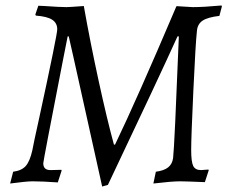

<svg xmlns="http://www.w3.org/2000/svg" viewBox="-20 -662 853 701"><path d="M248 -454Q233 -519 231 -529H227L209 -438Q138 -74 138 -66Q138 -41 164 -41L204 -42L205 -39L191 4Q134 0 99 0Q77 0 17 8L28 -35Q59 -39 74 -56Q89 -73 98 -113Q102 -136 122 -226Q189 -535 189 -555Q189 -578 170.5 -590Q152 -602 111 -605L109 -609L120 -641L143 -640Q199 -636 223 -636Q232 -636 286 -640Q309 -510 340 -367.5Q371 -225 396 -134H400Q479 -298 624 -639Q623 -640 650 -638L684 -636Q723 -636 789 -642L790 -638L781 -604Q738 -599 719.5 -586.5Q701 -574 699 -549Q694 -505 686 -332.5Q678 -160 678 -115Q678 -71 685.5 -56Q693 -41 714 -41L741 -43L742 -40L728 3Q656 0 638 0Q607 0 540 8L549 -35Q579 -39 594 -51Q609 -63 612 -85Q617 -126 633 -529H628Q563 -385 374 13L353 19Z"/></svg>

Font: Alegreya SC
Style: Italic
Weight: 400
Italic angle: -7°
Designer: Juan Pablo del Peral
Foundry: Huerta Tipografica
Version: Version 2.007; ttfautohint (v1.6)